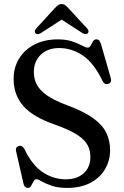

<svg xmlns="http://www.w3.org/2000/svg" viewBox="-20 -905 606 939"><path d="M308 14Q263.5 14 233 3.5Q202.5 -7 184.2 -17.8Q166 -28.5 158.5 -28.5Q149.5 -28.5 144 -18Q138.5 -7.5 132.5 3.2Q126.5 14 117 14Q99 14 94.5 -8.5L58.5 -166Q54 -186 72 -191Q88.5 -196 99.5 -176Q137.5 -96.5 189.8 -62.2Q242 -28 302 -28Q357 -28 389.5 -57.8Q422 -87.5 422 -137Q422.5 -168 408.8 -194.5Q395 -221 358.8 -245Q322.5 -269 254 -293.5Q139.5 -333 93 -387.8Q46.5 -442.5 46.5 -518.5Q46.5 -575.5 73.8 -619.2Q101 -663 149.2 -687.5Q197.5 -712 260.5 -712.5Q304.5 -712.5 334 -702.2Q363.5 -692 381.5 -682Q399.5 -672 409.5 -672Q418 -672 423.2 -682Q428.5 -692 434.5 -702.2Q440.5 -712.5 451 -712.5Q460 -712.5 465.2 -706.8Q470.5 -701 475 -686L521.5 -524Q528.5 -501 509 -495Q491.5 -489.5 481.5 -509Q439.5 -597 385.2 -633.5Q331 -670 269 -670Q213.5 -670 179.5 -637.5Q145.5 -605 145.5 -552Q145.5 -519.5 159.8 -491.8Q174 -464 209.2 -439Q244.5 -414 309 -390Q388.5 -360.5 434.2 -328Q480 -295.5 499.2 -256.8Q518.5 -218 518.5 -169.5Q518 -118.5 493.2 -76.8Q468.5 -35 421.5 -10.5Q374.5 14 308 14ZM181 -744Q164.5 -733.5 154.5 -741.5Q150.5 -745 150.2 -751.5Q150 -758 156.5 -765L246.5 -863.5Q256 -873.5 263.2 -879.2Q270.5 -885 281.5 -885Q292.5 -885 299.8 -879.2Q307 -873.5 316 -863.5L407 -765Q413 -758 412.8 -751.5Q412.5 -745 408.5 -741.5Q398.5 -733.5 382 -744L281.5 -809Z"/></svg>

Font: Fraunces 72pt Soft
Style: Regular
Weight: 400
Version: Version 1.000;[b76b70a41]